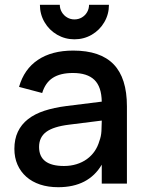

<svg xmlns="http://www.w3.org/2000/svg" viewBox="-20 -766 610 801"><path d="M290.5 -602Q251.5 -602 218.2 -621.2Q185 -640.5 165.8 -673.5Q146.5 -706.5 146.5 -746H229.5Q229.5 -729.5 237.8 -715.5Q246 -701.5 260 -693.2Q274 -685 290.5 -685Q307.5 -685 321.5 -693.2Q335.5 -701.5 343.5 -715.5Q351.5 -729.5 351.5 -746H434.5Q434.5 -706.5 415.2 -673.5Q396 -640.5 363 -621.2Q330 -602 290.5 -602ZM285.5 -555Q398.5 -555 454 -497.8Q509.5 -440.5 509.5 -322.5V0H404.5V-79Q349 15 223 15Q181 15 147.2 3.8Q113.5 -7.5 89.8 -28.5Q66 -49.5 53 -79Q40 -108.5 40 -145Q40 -185.5 54.5 -216.2Q69 -247 96.8 -268.8Q124.5 -290.5 164.8 -303.8Q205 -317 256 -323.5L404.5 -342Q403.5 -404 373.8 -432.8Q344 -461.5 284.5 -461.5Q231.5 -461.5 200.2 -441.2Q169 -421 156 -378L59.5 -403.5Q80.5 -477.5 138.2 -516.2Q196 -555 285.5 -555ZM269 -246Q203 -238 173 -215.8Q143 -193.5 143 -153Q143 -73.5 247 -73.5Q275 -73.5 299.2 -81Q323.5 -88.5 342.5 -102.2Q361.5 -116 374.8 -135.2Q388 -154.5 394.5 -177.5Q402 -197 403.2 -219.2Q404.5 -241.5 404.5 -259.5V-263Z"/></svg>

Font: Vela Sans SemBd
Style: Regular
Weight: 600
Designer: Principal design: Mikhail Sharanda - project Manrope.
Design modification: Ravid Balaliev
Foundry: Mikhail Sharanda
Version: Version 1.001